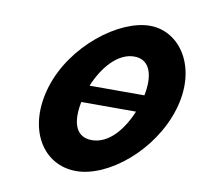

<svg xmlns="http://www.w3.org/2000/svg" viewBox="-80 -813 927 895"><g transform="rotate(10 383.0 -365.5)"><path d="M589.4 -405H329.9C366.7 -495 433.3 -575 511.9 -575C591 -575 607.8 -495 589.4 -405ZM305.1 -323.4H564.1C527.7 -234.8 464.3 -156.8 384 -156.8C301.6 -156.8 286.9 -234.8 305.1 -323.4ZM142.6 -365.9C80 -161.1 177.6 -2.1 336.7 -2.1C487.7 -2.1 684.5 -161.1 747.1 -365.9C809.7 -570.8 703.8 -728.9 558.9 -728.9C414.2 -728.9 205.3 -570.8 142.6 -365.9Z"/></g></svg>

Font: Hussar
Style: BdSuprConOblThree
Weight: 700
Foundry: Cannot Into Space Fonts
Version: Version 2.00